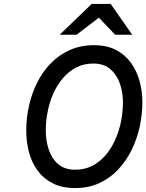

<svg xmlns="http://www.w3.org/2000/svg" viewBox="-20 -941 742 973"><path d="M361.5 12Q294 12 246.8 -12.2Q199.5 -36.5 169.8 -77.5Q140 -118.5 126.5 -171Q113 -223.5 113 -280Q113 -342 126.8 -404.2Q140.5 -466.5 168 -521.8Q195.5 -577 237 -619.8Q278.5 -662.5 333.2 -687.2Q388 -712 456.5 -712Q521.5 -712 568 -687.8Q614.5 -663.5 644 -622.2Q673.5 -581 687.5 -529.2Q701.5 -477.5 701.5 -423Q701.5 -359.5 687.5 -296.8Q673.5 -234 645.8 -178.5Q618 -123 577 -80Q536 -37 482 -12.5Q428 12 361.5 12ZM361 -81Q409 -81 447.2 -100.5Q485.5 -120 514.5 -153.8Q543.5 -187.5 563.2 -231.2Q583 -275 593 -324.2Q603 -373.5 603 -423Q603 -471 588 -516Q573 -561 540 -590Q507 -619 453 -619Q404.5 -619 366.2 -599Q328 -579 298.8 -544.8Q269.5 -510.5 250.2 -467Q231 -423.5 221.5 -375.2Q212 -327 212 -280Q212 -229 226.8 -183.8Q241.5 -138.5 274.2 -109.8Q307 -81 361 -81ZM282.5 -765 444.5 -921H541L650 -765H563.5L481 -851.5L368 -765Z"/></svg>

Font: Overpass Medium
Style: Italic
Weight: 500
Italic angle: -10°
Designer: Delve Withrington, Dave Bailey, Thomas Jockin
Foundry: Delve Fonts LLC
Version: Version 4.000